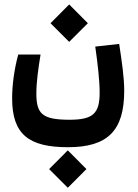

<svg xmlns="http://www.w3.org/2000/svg" viewBox="-20 -488 626 874"><path d="M289.1 182.1C469.2 182.1 545.4 107.9 545.4 -74.2C545.4 -136.7 534.7 -206.5 522.5 -288.1L413.6 -275.9C424.8 -197.3 433.6 -121.1 433.6 -66.4C433.6 27.8 404.3 57.1 296.9 57.1C171.4 57.1 145.5 29.8 145.5 -63C145.5 -112.3 153.8 -173.8 164.6 -239.7H63C44.4 -171.4 35.2 -99.6 35.2 -40.5C35.2 123.5 110.8 182.1 289.1 182.1ZM288.6 366.7 373.5 281.7 288.6 196.3 203.6 281.7ZM294.9 -297.4 379.9 -382.3 294.9 -467.8 210 -382.3Z"/></svg>

Font: Cascadia Mono SemiBold
Style: Regular
Weight: 600
Monospace: yes
Designer: Aaron Bell
Foundry: Saja Typeworks
Version: Version 2404.023